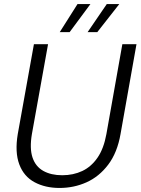

<svg xmlns="http://www.w3.org/2000/svg" viewBox="-20 -919 696 951"><path d="M275 12Q204 12 151 -16.5Q98 -45 75.5 -105Q53 -165 68 -255L148 -700H218L138 -255Q126 -184 141 -139Q156 -94 194.5 -72.5Q233 -51 288 -51Q343 -51 387.5 -72Q432 -93 463 -138Q494 -183 507 -255L586 -700H656L577 -255Q561 -163 516 -103.5Q471 -44 408.5 -16Q346 12 275 12ZM414 -760 509 -899H571L462 -760ZM276 -760 364 -899H428L325 -760Z"/></svg>

Font: DM Sans 10pt Light
Style: Italic
Weight: 300
Italic angle: -10°
Version: Version 4.004;gftools[0.9.30]